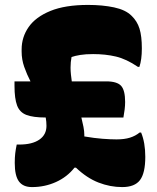

<svg xmlns="http://www.w3.org/2000/svg" viewBox="-20 -741 640 781"><path d="M39 -410H104Q89 -439 78.5 -469Q68 -499 68 -531V-540Q68 -590 96.5 -631Q125 -672 185 -696.5Q245 -721 338 -721Q397 -721 444 -711Q491 -701 515 -677Q538 -655 547.5 -624.5Q557 -594 557 -544Q557 -498 547 -469H541Q494 -501 451.5 -511Q409 -521 359 -521Q328 -521 306.5 -517.5Q285 -514 271 -509Q269 -499 268 -488Q267 -477 267 -466Q267 -452 268.5 -438Q270 -424 272 -410H412Q456 -410 472.5 -392Q489 -374 489 -326Q489 -312 487 -295.5Q485 -279 482 -263H311Q316 -243 319.5 -225Q323 -207 323 -192V-186Q364 -179 397 -176.5Q430 -174 454 -174Q486 -174 508.5 -181Q531 -188 548 -202H554Q571 -161 571 -103Q571 -37 549.5 -8.5Q528 20 477 20Q428 20 380.5 1.5Q333 -17 289 -59H283Q253 -21 207.5 -0.5Q162 20 110 20Q74 20 57 -3Q40 -26 40 -78Q40 -101 42 -117.5Q44 -134 48 -153H58Q111 -153 140 -173Q169 -193 169 -229Q169 -246 166 -263Q115 -263 87.5 -273.5Q60 -284 49.5 -312Q39 -340 39 -391Z"/></svg>

Font: Recursive Sn Csl St Blk
Style: Regular
Weight: 900
Version: Version 1.079;hotconv 1.0.112;makeotfexe 2.5.65598; ttfautoh